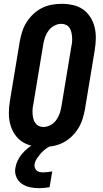

<svg xmlns="http://www.w3.org/2000/svg" viewBox="-20 -763 540 1007"><path d="M206 8Q176 8 147 1.5Q118 -5 94.5 -21Q71 -37 55.5 -61.5Q40 -86 33 -114Q26 -142 26.5 -172.5Q27 -203 32 -234L84 -548Q89 -574 97 -599Q105 -624 120 -647.5Q135 -671 155.5 -690Q176 -709 200 -721Q224 -733 250.5 -738Q277 -743 303 -743Q333 -743 362.5 -736.5Q392 -730 415 -714Q438 -698 453.5 -673.5Q469 -649 476 -621Q483 -593 482.5 -562.5Q482 -532 477 -501L425 -187Q420 -161 412 -136Q404 -111 389 -87.5Q374 -64 353.5 -45Q333 -26 309 -14Q285 -2 258.5 3Q232 8 206 8ZM207 -97Q226 -97 244 -106.5Q262 -116 274 -132Q286 -148 292.5 -166.5Q299 -185 302 -204L354 -518Q357 -531 358 -544Q359 -557 358 -570Q357 -583 354 -595Q351 -607 344.5 -617Q338 -627 326.5 -632.5Q315 -638 302 -638Q283 -638 265 -628.5Q247 -619 235 -603Q223 -587 216.5 -568.5Q210 -550 207 -531L155 -217Q152 -204 151 -191Q150 -178 151 -165Q152 -152 155 -140Q158 -128 165 -118Q172 -108 183 -102.5Q194 -97 207 -97ZM184 224Q159 224 135 218.5Q111 213 92.5 199.5Q74 186 65 163.5Q56 141 61 116Q64 97 73 78.5Q82 60 95.5 44Q109 28 125 15Q141 2 159 -8H253L252 0Q236 6 221.5 16.5Q207 27 195.5 40Q184 53 174 68Q164 83 161 99Q160 109 163 117.5Q166 126 172.5 131.5Q179 137 187.5 139Q196 141 206 141Q218 141 230 139.5Q242 138 254 136L240 219Q226 221 212 222.5Q198 224 184 224Z"/></svg>

Font: Iosevka Term Curly XBd Obl
Style: Regular
Weight: 800
Italic angle: -9°
Designer: Belleve Invis
Foundry: Belleve Invis
Version: Version 32.3.0